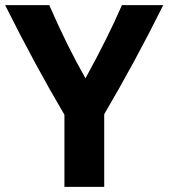

<svg xmlns="http://www.w3.org/2000/svg" viewBox="-32 -720 673 748"><path d="M374 8H219V-273Q106 -464 -12 -700H160Q229 -541 301 -415Q389 -575 443 -700H604Q494 -479 374 -275Z"/></svg>

Font: Repo
Style: Bold
Weight: 700
Designer: Stefan Peev
Foundry: Context Ltd
Version: Version 001.000